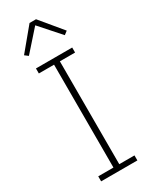

<svg xmlns="http://www.w3.org/2000/svg" viewBox="-236 -977 814 1028"><g transform="rotate(-30 171.0 -463.0)"><path d="M59 0V-31H153V-667H59V-698H283V-667H189V-31H283V0ZM191 -926 303 -791 282 -775 171 -900 60 -775 39 -791 151 -926Z"/></g></svg>

Font: IBM Plex Sans Condensed ExtraLight
Style: Regular
Weight: 200
Width: 3
Designer: Mike Abbink, Paul van der Laan, Pieter van Rosmalen
Foundry: Bold Monday
Version: Version 1.3